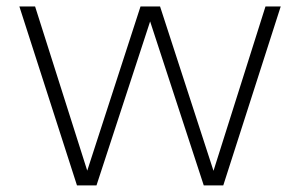

<svg xmlns="http://www.w3.org/2000/svg" viewBox="-20 -560 906 580"><path d="M212.5 0 38.5 -540.5H86L247.5 -32H239.5L404.5 -540.5H463.5L629 -31.5H621L782 -540.5H828L654.5 0H595.5L429 -509H438L271.5 0Z"/></svg>

Font: Encode Sans SemiExpanded ExtraLight
Style: Regular
Weight: 250
Width: 6
Designer: Multiple Designers
Foundry: Impallari Type
Version: Version 3.002